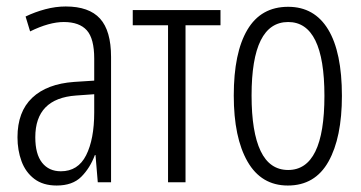

<svg xmlns="http://www.w3.org/2000/svg" viewBox="-20 -563 1116 593"><path d="M155 10Q113 10 86 -10.5Q59 -31 46.5 -65Q34 -99 34 -139Q34 -218 79.5 -261Q125 -304 209 -310L271 -314V-382Q271 -444 248 -469.5Q225 -495 177 -495Q132 -495 73 -466L59 -512Q88 -526 120 -534.5Q152 -543 183 -543Q255 -543 289 -505.5Q323 -468 323 -387V0H282L275 -84H273Q258 -44 231 -17Q204 10 155 10ZM168 -34Q221 -34 246 -83.5Q271 -133 271 -216V-272L215 -268Q89 -259 89 -139Q89 -87 110 -60.5Q131 -34 168 -34Z M499 0V-485H390V-532H661V-485H553V0Z M869 10Q787 10 744.5 -64Q702 -138 702 -268Q702 -400 744 -471Q786 -542 870 -542Q951 -542 993.5 -472Q1036 -402 1036 -267Q1036 -138 994.5 -64Q953 10 869 10ZM870 -38Q982 -38 982 -267Q982 -495 870 -495Q757 -495 757 -268Q757 -155 785 -96.5Q813 -38 870 -38Z"/></svg>

Font: Noto Sans ExtraCondensed Light
Style: Regular
Weight: 300
Width: 2
Designer: Monotype Design Team
Foundry: Monotype Imaging Inc.
Version: Version 2.013; ttfautohint (v1.8.4.7-5d5b)